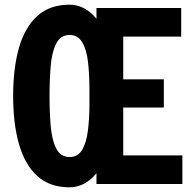

<svg xmlns="http://www.w3.org/2000/svg" viewBox="-20 -784 827 818"><path d="M276 14Q192 14 139 -34Q86 -82 61 -169.5Q36 -257 36 -375Q36 -494 61 -581Q86 -668 139 -716Q192 -764 276 -764Q342 -764 391 -704V-750H752V-628H505V-446H678V-326H505V-122H757V0H391V-46Q342 14 276 14ZM276 -115Q312 -115 330 -145.5Q348 -176 354.5 -227Q361 -278 361 -338V-405Q361 -467 355 -519.5Q349 -572 330.5 -603.5Q312 -635 276 -635Q238 -635 219.5 -598.5Q201 -562 196 -503Q191 -444 191 -375Q191 -307 196 -247.5Q201 -188 219.5 -151.5Q238 -115 276 -115Z"/></svg>

Font: Freeman
Style: Regular
Weight: 400
Designer: Vernon Adams, Aoife Mooney, Rodrigo Fuenzalida
Foundry: Rodrigo Fuenzalida
Version: Version 1.000; ttfautohint (v1.8.4.7-5d5b)